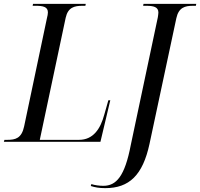

<svg xmlns="http://www.w3.org/2000/svg" viewBox="-42 -734 1036 994"><path d="M-22 0H478L529 -215H519L498 -141C478 -66 440 -10 367 -10H164L298 -642C310 -696 343 -704 385 -704H400L402 -714H129L127 -704H143C180 -704 206 -699 206 -670C206 -663 204 -650 201 -640L83 -80C70 -18 38 -10 -4 -10H-19ZM503 240C627 240 697 173 732 11L871 -640C883 -695 915 -704 957 -704H972L974 -714H701L699 -704H715C753 -704 778 -698 778 -669C778 -663 776 -651 775 -644L635 17C604 179 560 228 493 228C474 228 448 225 431 219L428 229C450 236 471 240 503 240Z"/></svg>

Font: Noto Serif Display SemiCondensed
Style: Italic
Weight: 400
Width: 4
Italic angle: -12°
Designer: Monotype Design Team
Foundry: Monotype Imaging Inc.
Version: Version 2.009